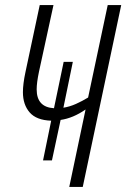

<svg xmlns="http://www.w3.org/2000/svg" viewBox="-20 -734 496 754"><path d="M305 0 456 -714H403L326 -351Q303 -337 278.5 -326Q254 -315 229 -311L266 -491H230L192 -309Q124 -313 124 -383Q124 -409 133 -452L190 -714H136L80 -451Q70 -404 70 -372Q70 -323 96.5 -292.5Q123 -262 181 -260L149 -104H184L218 -263Q267 -270 316 -304L252 0Z"/></svg>

Font: Noto Sans Display Condensed Light
Style: Italic
Weight: 300
Width: 3
Designer: Monotype Design team
Foundry: Monotype Imaging Inc.
Version: 1.000